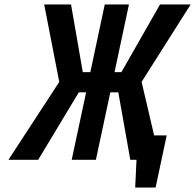

<svg xmlns="http://www.w3.org/2000/svg" viewBox="-20 -720 879 865"><path d="M607 -110 584 0H595L589 125H681L731 -110ZM567 0H700L618 -351L839 -700H701L527 -395H496L561 -700H452L387 -395H353L300 -700H179L247 -351L18 0H152L335 -304H368L303 0H412L477 -304H513Z"/></svg>

Font: Advent Pro
Style: Bold Italic
Weight: 700
Italic angle: -12°
Designer: VivaRado, Andreas Kalpakidis
Foundry: VivaRado, Andreas Kalpakidis
Version: Version 3.000